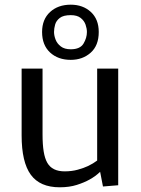

<svg xmlns="http://www.w3.org/2000/svg" viewBox="-20 -795 604 824"><path d="M236.3 8.8Q151.4 8.8 112.1 -45.2Q72.8 -99.1 72.8 -213.9V-500.5H162.6V-217.3Q162.6 -174.8 167.5 -144.8Q172.4 -114.7 183.1 -96.2Q204.1 -59.6 257.3 -59.6Q288.1 -59.6 313.7 -66.7Q339.4 -73.7 357.9 -82.5Q380.4 -93.3 397 -106V-500.5H487.3V0L421.9 5.4L409.7 -57.6Q390.1 -38.6 364.3 -24.4Q341.8 -11.7 309.8 -1.5Q277.8 8.8 236.3 8.8ZM283.7 -538.1Q229 -538.1 194.8 -569.8Q160.6 -601.6 160.6 -657.7Q160.6 -711.9 194.8 -743.4Q229 -774.9 283.7 -774.9Q335.9 -774.9 369.9 -743.7Q403.8 -712.4 403.8 -657.7Q403.8 -599.6 369.1 -568.8Q334.5 -538.1 283.7 -538.1ZM283.7 -583.5Q323.7 -583.5 338.4 -607.9Q353 -632.3 353 -657.7Q353 -672.4 347.2 -689.2Q341.3 -706.1 326.2 -718Q311 -730 283.7 -730Q252 -730 236.6 -718Q221.2 -706.1 216.6 -689.5Q211.9 -672.9 211.9 -657.7Q211.9 -642.6 218.5 -625.2Q225.1 -607.9 241 -595.7Q256.8 -583.5 283.7 -583.5Z"/></svg>

Font: Mako
Style: Regular
Weight: 400
Designer: vernon adams
Foundry: vernon adams
Version: Version 1.100; ttfautohint (v1.8.4.7-5d5b);gftools[0.9.33]